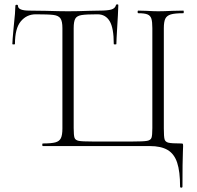

<svg xmlns="http://www.w3.org/2000/svg" viewBox="-20 -674 908 886"><path d="M671 0H178Q175 0 175 -6Q175 -12 178 -12Q217 -12 235.5 -17Q254 -22 261 -36.5Q268 -51 268 -81V-544Q268 -576 259 -589Q250 -602 227 -605Q204 -608 145 -608Q103 -608 76 -575.5Q49 -543 49 -471Q49 -469 43 -469Q37 -469 37 -471Q37 -484 43 -548Q51 -622 51 -647Q51 -652 57 -652Q63 -652 63 -647Q63 -625 116 -625L192 -624Q256 -622 294 -622Q339 -622 389 -624L440 -625Q476 -625 493.5 -630Q511 -635 515 -650Q516 -654 521 -654Q526 -654 526 -650Q526 -636 524 -602.5Q522 -569 521 -551Q517 -485 517 -471Q517 -469 511 -469Q505 -469 505 -471Q505 -545 486 -576.5Q467 -608 430 -608Q378 -608 356.5 -604.5Q335 -601 327.5 -588Q320 -575 320 -544V-83Q320 -49 324 -38Q328 -27 343.5 -24Q359 -21 406 -21H593Q642 -21 658.5 -24Q675 -27 679 -38Q683 -49 683 -83V-544Q683 -574 678.5 -588Q674 -602 660.5 -607.5Q647 -613 618 -613Q615 -613 615 -619Q615 -625 618 -625L656 -624Q688 -622 710 -622Q736 -622 776 -624L826 -625Q828 -625 828 -619Q828 -613 826 -613Q787 -613 768.5 -607.5Q750 -602 743 -588Q736 -574 736 -544V-81Q736 -43 739.5 -31Q743 -19 757.5 -15.5Q772 -12 814 -12Q822 -12 823.5 -10.5Q825 -9 825 0Q825 15 824 26Q822 74 822 187Q822 192 816.5 192Q811 192 811 187Q811 117 797.5 76.5Q784 36 753.5 18Q723 0 671 0Z"/></svg>

Font: Cormorant SC Light
Style: Regular
Weight: 300
Designer: Christian Thalmann (Catharsis Fonts)
Foundry: Catharsis Fonts
Version: Version 4.000